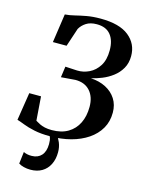

<svg xmlns="http://www.w3.org/2000/svg" viewBox="-142 -835 868 1151"><g transform="rotate(15 292.0 -260.0)"><path d="M225 8.5Q167 8.5 125.5 -0.5Q84 -9.5 56.2 -20.5Q28.5 -31.5 11 -36.5L38 -209H111L122 -60.5Q134.5 -52.5 148.8 -45.5Q163 -38.5 181.8 -34.2Q200.5 -30 225.5 -30Q284.5 -30 325.2 -54.2Q366 -78.5 387.2 -121.8Q408.5 -165 408.5 -223Q408.5 -284.5 376 -321Q343.5 -357.5 285.5 -357.5L196.5 -350.5L206 -418.5L279.5 -414.5Q318 -413 354.2 -430.5Q390.5 -448 414 -485.2Q437.5 -522.5 437.5 -581.5Q437.5 -643 409 -678Q380.5 -713 323 -713Q283 -713 257.5 -696.5Q232 -680 218.5 -656L180.5 -541.5H95.5L121.5 -720Q150.5 -722 181.2 -729.8Q212 -737.5 249.8 -744.5Q287.5 -751.5 336 -751.5Q453.5 -751.5 512 -704.5Q570.5 -657.5 570.5 -581.5Q570.5 -537.5 551.5 -504.5Q532.5 -471.5 502.5 -448.8Q472.5 -426 437.8 -412Q403 -398 371.5 -391Q425 -388 465.5 -367Q506 -346 529 -310Q552 -274 552 -225.5Q552 -170 527 -126.8Q502 -83.5 457.2 -53.2Q412.5 -23 353.2 -7.2Q294 8.5 225 8.5ZM238.5 -15 260.5 -13Q274.5 3.5 285.5 30Q296.5 56.5 296.5 88.5Q296.5 132 280.2 164.5Q264 197 234 214.8Q204 232.5 162.5 232.5Q141.5 232.5 121.5 227.5Q101.5 222.5 89 214L98 140Q106 144.5 119.8 147.8Q133.5 151 149.5 150.5Q187.5 150 209.2 125.8Q231 101.5 231.5 56Q232 31.5 225.8 14.5Q219.5 -2.5 214 -13Z"/></g></svg>

Font: Merriweather 96pt SemiBold
Style: Italic
Weight: 600
Italic angle: -7.8°
Version: Version 2.101